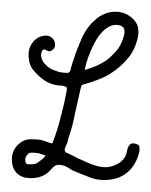

<svg xmlns="http://www.w3.org/2000/svg" viewBox="-20 -298 254 322"><path d="M100.6 -12.7Q99.6 -13.7 97.7 -14.6Q96.7 -15.6 94.7 -16.6Q86.9 -21.5 79.1 -21.5Q72.3 -22.5 64.5 -12.7Q56.6 -3.9 45.9 -1Q35.2 2 22.5 0Q10.7 -2.9 4.9 -11.7Q0 -19.5 0 -29.3Q0 -31.2 0 -33.2Q1 -46.9 10.7 -55.7Q19.5 -64.5 32.2 -64.5Q40 -64.5 47.9 -63.5Q55.7 -61.5 62.5 -58.6Q65.4 -57.6 67.4 -57.6Q68.4 -57.6 69.3 -61.5Q77.1 -82 82 -102.5Q87.9 -124 91.8 -145.5Q92.8 -149.4 91.8 -151.4Q89.8 -153.3 85 -154.3Q71.3 -154.3 59.6 -160.2Q48.8 -166 39.1 -176.8Q29.3 -186.5 28.3 -200.2Q26.4 -213.9 33.2 -224.6Q37.1 -230.5 43 -234.4Q49.8 -238.3 57.6 -238.3Q63.5 -238.3 68.4 -233.4Q72.3 -229.5 72.3 -222.7Q72.3 -216.8 67.4 -213.9Q62.5 -210 57.6 -213.9Q53.7 -215.8 52.7 -214.8Q50.8 -213.9 49.8 -210.9Q47.9 -205.1 49.8 -200.2Q50.8 -195.3 55.7 -190.4Q62.5 -182.6 72.3 -179.7Q81.1 -175.8 92.8 -175.8Q95.7 -175.8 96.7 -177.7Q98.6 -179.7 98.6 -182.6Q102.5 -196.3 107.4 -210Q112.3 -222.7 118.2 -236.3Q123 -246.1 129.9 -254.9Q136.7 -262.7 145.5 -269.5Q159.2 -278.3 172.9 -278.3Q173.8 -278.3 174.8 -278.3Q187.5 -278.3 198.2 -270.5Q206.1 -264.6 210 -256.8Q212.9 -249 211.9 -239.3Q208 -216.8 195.3 -201.2Q182.6 -185.5 164.1 -173.8Q154.3 -168 143.6 -164.1Q133.8 -160.2 123 -157.2Q119.1 -156.2 117.2 -155.3Q116.2 -153.3 115.2 -149.4Q110.4 -127.9 105.5 -106.4Q101.6 -85 93.8 -63.5Q93.8 -62.5 93.8 -61.5Q92.8 -59.6 92.8 -58.6Q91.8 -55.7 89.8 -51.8Q87.9 -46.9 88.9 -44.9Q89.8 -42 93.8 -41Q97.7 -39.1 101.6 -37.1Q110.4 -32.2 120.1 -28.3Q129.9 -23.4 139.6 -20.5Q148.4 -17.6 157.2 -17.6Q165 -17.6 173.8 -21.5Q180.7 -24.4 185.5 -29.3Q190.4 -34.2 192.4 -42Q192.4 -43.9 193.4 -45.9Q193.4 -47.9 194.3 -49.8Q196.3 -54.7 199.2 -56.6Q203.1 -58.6 208 -56.6Q212.9 -55.7 213.9 -51.8Q213.9 -49.8 213.9 -47.9Q213.9 -45.9 213.9 -43.9Q208 -20.5 193.4 -8.8Q178.7 3.9 154.3 3.9Q139.6 3.9 127 -2Q114.3 -6.8 100.6 -12.7ZM159.2 -197.3Q169.9 -206.1 177.7 -215.8Q185.5 -226.6 188.5 -241.2Q189.5 -247.1 187.5 -251Q184.6 -254.9 178.7 -255.9Q173.8 -256.8 169.9 -255.9Q166 -254.9 162.1 -252.9Q155.3 -249 150.4 -243.2Q145.5 -238.3 141.6 -231.4Q134.8 -219.7 129.9 -207Q125 -195.3 122.1 -180.7Q132.8 -183.6 141.6 -187.5Q150.4 -191.4 159.2 -197.3ZM32.2 -42Q28.3 -42 25.4 -38.1Q21.5 -33.2 22.5 -29.3Q22.5 -23.4 26.4 -22.5Q29.3 -22.5 33.2 -22.5Q41 -22.5 45.9 -27.3Q51.8 -31.2 56.6 -37.1Q50.8 -39.1 44.9 -41Q39.1 -42 32.2 -42Z"/></svg>

Font: Chain Script-Pehr4
Style: Regular
Weight: 400
Designer: Pehr
Version: Version 1.0